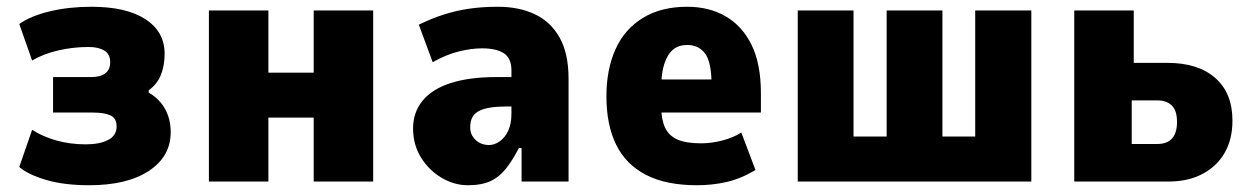

<svg xmlns="http://www.w3.org/2000/svg" viewBox="-20 -537 3710 568"><path d="M244 11Q169 11 115.5 -5Q62 -21 37 -43L75 -153Q106 -133 146.5 -121.5Q187 -110 234 -110Q275 -110 300 -123Q325 -136 325 -163Q325 -187 307 -195.5Q289 -204 255 -204H137V-309H250Q277 -309 291.5 -320Q306 -331 306 -353Q306 -377 288.5 -387.5Q271 -398 242 -398Q197 -398 153 -388Q109 -378 75 -358L37 -466Q71 -490 127.5 -503.5Q184 -517 250 -517Q354 -517 410.5 -480Q467 -443 467 -378Q467 -343 456 -315.5Q445 -288 420 -270V-263Q441 -251 455.5 -233.5Q470 -216 477.5 -194Q485 -172 485 -146Q485 -74 420.5 -31.5Q356 11 244 11Z M598 0V-506H774V-322H908V-506H1084V0H908V-189H774V0Z M1364 11Q1324 11 1286.5 -11Q1249 -33 1225.5 -71Q1202 -109 1202 -157Q1202 -205 1230.5 -239.5Q1259 -274 1314 -291.5Q1369 -309 1448 -309H1512V-222H1480Q1452 -222 1432 -219Q1412 -216 1398.5 -209.5Q1385 -203 1378 -191Q1371 -179 1371 -160Q1371 -138 1387 -123Q1403 -108 1427 -108Q1443 -108 1458.5 -119Q1474 -130 1483.5 -150.5Q1493 -171 1493 -200V-329Q1493 -365 1470.5 -379.5Q1448 -394 1406 -394Q1375 -394 1338 -385Q1301 -376 1260 -353L1219 -464Q1258 -483 1294.5 -494.5Q1331 -506 1369.5 -511.5Q1408 -517 1453 -517Q1516 -517 1563 -494.5Q1610 -472 1636 -425Q1662 -378 1662 -304V0H1523V-99H1515Q1497 -64 1477.5 -39Q1458 -14 1431.5 -1.5Q1405 11 1364 11Z M2042 11Q1950 11 1890.5 -20Q1831 -51 1802.5 -109.5Q1774 -168 1774 -252Q1774 -331 1800.5 -390.5Q1827 -450 1881 -483.5Q1935 -517 2013 -517Q2078 -517 2127 -488.5Q2176 -460 2203.5 -404Q2231 -348 2231 -261V-204H1915V-302H2095L2085 -286Q2085 -353 2066 -378.5Q2047 -404 2013 -404Q1988 -404 1971.5 -390.5Q1955 -377 1945.5 -349Q1936 -321 1936 -276V-223Q1936 -185 1947 -160.5Q1958 -136 1983.5 -124.5Q2009 -113 2054 -113Q2085 -113 2117.5 -121.5Q2150 -130 2173 -145L2215 -34Q2171 -8 2129 1.5Q2087 11 2042 11Z M2340 0V-506H2505V-133H2603V-506H2768V-133H2865V-506H3031V0Z M3158 0V-506H3334V-351H3434Q3524 -351 3575 -306.5Q3626 -262 3626 -180Q3626 -125 3603 -85Q3580 -45 3537.5 -22.5Q3495 0 3438 0ZM3328 -111H3403Q3433 -111 3447.5 -127.5Q3462 -144 3462 -176Q3462 -210 3446.5 -225Q3431 -240 3404 -240H3328Z"/></svg>

Font: Nunito Sans 7pt Condensed Black
Style: Regular
Weight: 900
Width: 3
Designer: Vernon Adams
Foundry: Vernon Adams
Version: Version 3.101;gftools[0.9.27]